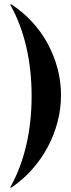

<svg xmlns="http://www.w3.org/2000/svg" viewBox="-20 -785 317 856"><path d="M31 51H25Q49 9 67 -38.5Q85 -86 97 -137.5Q109 -189 115 -244Q121 -299 121 -357Q121 -415 115 -470Q109 -525 97 -576.5Q85 -628 67 -675.5Q49 -723 25 -765H31Q82 -732 123 -687.5Q164 -643 192.5 -590.5Q221 -538 236.5 -479.5Q252 -421 252 -361Q252 -300 236.5 -241Q221 -182 192.5 -129Q164 -76 123.5 -30Q83 16 31 51Z"/></svg>

Font: Moniqa Black
Style: Regular
Weight: 900
Designer: Rajesh Rajput
Foundry: Rajesh Rajput
Version: Version 1.000